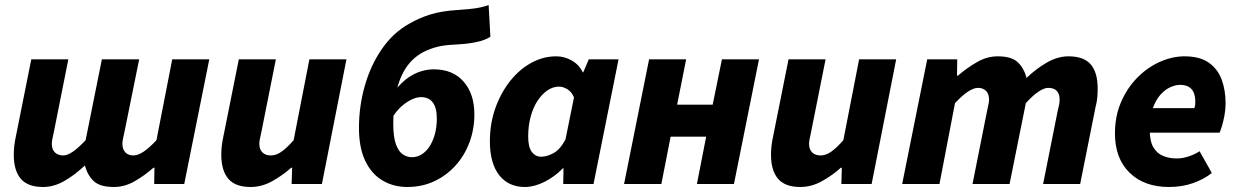

<svg xmlns="http://www.w3.org/2000/svg" viewBox="-20 -735 4945 767"><path d="M152 12Q91 12 63 -21Q35 -54 35 -117Q35 -134 37 -152Q39 -170 43 -188L105 -498H253L195 -207Q192 -193 189.5 -181.5Q187 -170 187 -161Q187 -138 199.5 -126Q212 -114 233 -114Q249 -114 271 -129Q293 -144 322 -175L387 -498H536L477 -207Q474 -193 471.5 -181.5Q469 -170 469 -161Q469 -138 481 -126Q493 -114 513 -114Q531 -114 553.5 -129Q576 -144 605 -175L668 -498H816L716 0H596L597 -65H593Q558 -34 518 -11Q478 12 435 12Q380 12 355 -11Q330 -34 319 -74Q279 -36 237 -12Q195 12 152 12Z M981 12Q920 12 892 -21Q864 -54 864 -117Q864 -134 866 -152Q868 -170 872 -188L934 -498H1082L1024 -207Q1021 -193 1018.5 -181.5Q1016 -170 1016 -161Q1016 -138 1028.5 -126Q1041 -114 1062 -114Q1083 -114 1104.5 -129Q1126 -144 1153 -175L1216 -498H1364L1266 0H1145L1147 -65H1143Q1110 -35 1068 -11.5Q1026 12 981 12Z M1607 12Q1552 12 1508 -14Q1464 -40 1439 -92.5Q1414 -145 1414 -224Q1414 -311 1437.5 -393Q1461 -475 1506 -540Q1551 -605 1616 -641Q1654 -663 1698.5 -677Q1743 -691 1807 -695Q1833 -697 1855.5 -699Q1878 -701 1897 -705Q1916 -709 1932 -715L1939 -588Q1917 -574 1883.5 -567Q1850 -560 1814 -558Q1769 -556 1743.5 -551.5Q1718 -547 1691 -536Q1645 -518 1614 -480.5Q1583 -443 1567 -383.5Q1551 -324 1551 -242Q1551 -188 1561.5 -159Q1572 -130 1589 -118.5Q1606 -107 1625 -107Q1647 -107 1665 -118.5Q1683 -130 1696.5 -151Q1710 -172 1717.5 -200Q1725 -228 1725 -261Q1725 -304 1709 -325.5Q1693 -347 1662 -347Q1645 -347 1625.5 -338Q1606 -329 1586.5 -312.5Q1567 -296 1550 -270L1557 -372Q1592 -417 1631.5 -437.5Q1671 -458 1713 -458Q1789 -458 1832 -409Q1875 -360 1875 -278Q1875 -219 1855.5 -166.5Q1836 -114 1800 -74Q1764 -34 1715 -11Q1666 12 1607 12Z M2077 12Q2011 12 1974 -35.5Q1937 -83 1937 -171Q1937 -242 1959 -303.5Q1981 -365 2018 -411.5Q2055 -458 2102.5 -484Q2150 -510 2202 -510Q2235 -510 2264.5 -493Q2294 -476 2308 -446H2310L2332 -498H2451L2351 0H2230L2231 -63H2229Q2196 -29 2155 -8.5Q2114 12 2077 12ZM2142 -109Q2165 -109 2191.5 -123.5Q2218 -138 2239 -178L2273 -346Q2263 -369 2246 -379Q2229 -389 2213 -389Q2189 -389 2167 -374Q2145 -359 2127.5 -332.5Q2110 -306 2100 -269.5Q2090 -233 2090 -190Q2090 -147 2104.5 -128Q2119 -109 2142 -109Z M2473 0 2573 -498H2721L2685 -317H2827L2864 -498H3012L2912 0H2764L2801 -189H2659L2622 0Z M3177 12Q3116 12 3088 -21Q3060 -54 3060 -117Q3060 -134 3062 -152Q3064 -170 3068 -188L3130 -498H3278L3220 -207Q3217 -193 3214.5 -181.5Q3212 -170 3212 -161Q3212 -138 3224.5 -126Q3237 -114 3258 -114Q3279 -114 3300.5 -129Q3322 -144 3349 -175L3412 -498H3560L3462 0H3341L3343 -65H3339Q3306 -35 3264 -11.5Q3222 12 3177 12Z M3584 0 3684 -498H3804L3803 -433H3807Q3843 -464 3883 -487Q3923 -510 3966 -510Q4020 -510 4045 -487Q4070 -464 4081 -424Q4121 -462 4163.5 -486Q4206 -510 4248 -510Q4310 -510 4337.5 -477.5Q4365 -445 4365 -381Q4365 -365 4363.5 -346.5Q4362 -328 4357 -310L4295 0H4147L4205 -291Q4209 -306 4211 -317Q4213 -328 4213 -337Q4213 -360 4201.5 -372Q4190 -384 4167 -384Q4152 -384 4129.5 -369.5Q4107 -355 4078 -323L4013 0H3865L3923 -291Q3926 -306 3928.5 -317Q3931 -328 3931 -337Q3931 -360 3919 -372Q3907 -384 3887 -384Q3870 -384 3847.5 -369.5Q3825 -355 3795 -323L3733 0Z M4650 12Q4551 12 4492.5 -45Q4434 -102 4434 -202Q4434 -271 4458.5 -327.5Q4483 -384 4523.5 -425Q4564 -466 4613.5 -488Q4663 -510 4712 -510Q4773 -510 4809 -484.5Q4845 -459 4860.5 -416.5Q4876 -374 4876 -322Q4876 -298 4871.5 -274Q4867 -250 4861.5 -231.5Q4856 -213 4852 -205H4544L4556 -303H4751Q4754 -310 4754.5 -316Q4755 -322 4755 -330Q4755 -348 4749.5 -363Q4744 -378 4730.5 -387Q4717 -396 4694 -396Q4677 -396 4656 -387Q4635 -378 4616 -357Q4597 -336 4585 -301.5Q4573 -267 4573 -216Q4573 -171 4587.5 -146.5Q4602 -122 4626.5 -112Q4651 -102 4681 -102Q4704 -102 4729.5 -110.5Q4755 -119 4772 -131L4821 -44Q4790 -19 4746 -3.5Q4702 12 4650 12Z"/></svg>

Font: Source Sans 3 ExtraBold
Style: Italic
Weight: 800
Italic angle: -11°
Version: Version 3.052;hotconv 1.1.0;makeotfexe 2.6.0